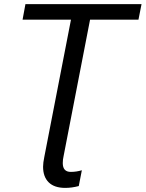

<svg xmlns="http://www.w3.org/2000/svg" viewBox="-20 -708 710 936"><path d="M326 -612H90L104 -688H670L655 -612H419L290 53Q286 70 286 87Q286 130 325 130Q352 130 379 122L364 199Q330 208 298 208Q245 208 217.5 181Q190 154 190 105Q190 86 196 57Z"/></svg>

Font: Libra Sans
Style: Italic
Weight: 400
Italic angle: -12°
Foundry: Context Ltd
Version: Version 1.002